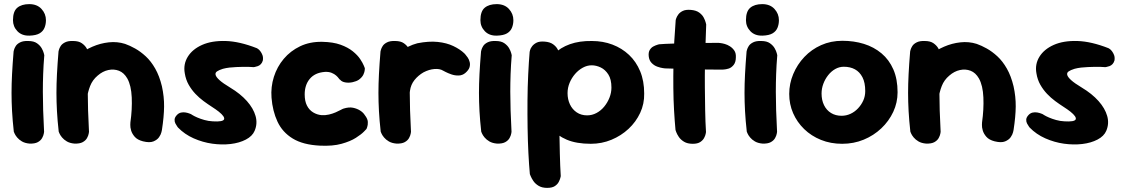

<svg xmlns="http://www.w3.org/2000/svg" viewBox="-20 -698 5466 932"><path d="M123 -1Q101 -3 86.5 -11.5Q72 -20 63 -31Q54 -42 50.5 -50.5Q47 -59 47 -59Q41 -113 38.5 -158.5Q36 -204 36 -247Q36 -290 38.5 -338.5Q41 -387 46 -448Q46 -448 48 -456Q50 -464 56.5 -474.5Q63 -485 78 -492.5Q93 -500 117 -499Q144 -499 159.5 -488Q175 -477 182.5 -463.5Q190 -450 192.5 -440Q195 -430 195 -430Q191 -381 189.5 -338Q188 -295 188 -252.5Q188 -210 189.5 -162.5Q191 -115 194 -58Q194 -58 192.5 -49Q191 -40 184.5 -28Q178 -16 163.5 -8Q149 0 123 -1ZM123 -525Q86 -524 64.5 -546.5Q43 -569 43 -600Q43 -643 64 -660.5Q85 -678 122 -678Q160 -678 181.5 -654.5Q203 -631 203 -600Q203 -580 196 -563Q189 -546 172 -536Q155 -526 123 -525Z M674 -12Q647 -19 634 -34Q621 -49 616.5 -64.5Q612 -80 612.5 -92Q613 -104 613 -104Q622 -167 619.5 -225Q617 -283 598 -317Q582 -345 557.5 -354.5Q533 -364 505.5 -358Q478 -352 454 -331Q429 -310 417.5 -280.5Q406 -251 402.5 -221Q399 -191 398 -168Q398 -143 397.5 -126.5Q397 -110 397.5 -98.5Q398 -87 398 -75Q398 -75 397.5 -68Q397 -61 393 -52Q389 -43 378 -35.5Q367 -28 345 -26Q327 -25 312.5 -35Q298 -45 290 -55Q282 -65 282 -65Q272 -80 270.5 -94Q269 -108 270 -128Q271 -148 268 -180Q264 -218 263.5 -245.5Q263 -273 266.5 -294.5Q270 -316 279 -336.5Q288 -357 304 -380Q326 -407 358.5 -431Q391 -455 429 -471.5Q467 -488 508 -492.5Q549 -497 587 -485Q610 -477 636 -462.5Q662 -448 687.5 -424.5Q713 -401 733.5 -365Q754 -329 766 -279Q777 -229 776.5 -180.5Q776 -132 766 -67Q766 -67 763.5 -56Q761 -45 752 -32Q743 -19 724.5 -11.5Q706 -4 674 -12ZM341 -1Q319 -3 304.5 -11.5Q290 -20 281 -31Q272 -42 268.5 -50.5Q265 -59 265 -59Q259 -113 256.5 -158.5Q254 -204 254 -247Q254 -290 256.5 -338.5Q259 -387 264 -448Q264 -448 266 -456Q268 -464 274.5 -474.5Q281 -485 296 -492.5Q311 -500 335 -499Q362 -499 377.5 -488Q393 -477 400.5 -463.5Q408 -450 410.5 -440Q413 -430 413 -430Q409 -381 407.5 -338Q406 -295 406 -252.5Q406 -210 407.5 -162.5Q409 -115 412 -58Q412 -58 410.5 -49Q409 -40 402.5 -28Q396 -16 381.5 -8Q367 0 341 -1Z M1013 -109Q1062 -106 1067.5 -118.5Q1073 -131 1042 -156Q1028 -167 1008.5 -179.5Q989 -192 968 -207.5Q947 -223 928.5 -242.5Q910 -262 896 -286.5Q882 -311 877 -342Q869 -386 891.5 -422.5Q914 -459 961 -480Q1008 -501 1075.5 -499Q1143 -497 1227 -464Q1227 -464 1232.5 -460.5Q1238 -457 1244 -449Q1250 -441 1254 -430.5Q1258 -420 1256 -405Q1253 -394 1246.5 -387Q1240 -380 1231.5 -377Q1223 -374 1217 -373Q1211 -372 1211 -372Q1211 -372 1204 -372.5Q1197 -373 1185.5 -373.5Q1174 -374 1159 -373.5Q1144 -373 1127.5 -372.5Q1111 -372 1094 -370Q1077 -368 1062 -364Q1043 -358 1033.5 -351.5Q1024 -345 1026.5 -334.5Q1029 -324 1045.5 -309Q1062 -294 1097 -273Q1147 -243 1178.5 -207.5Q1210 -172 1220.5 -135Q1231 -98 1216 -63Q1205 -37 1173.5 -20.5Q1142 -4 1099.5 1Q1057 6 1010.5 -0.5Q964 -7 920 -26.5Q876 -46 844 -79Q844 -79 840 -84.5Q836 -90 831.5 -98.5Q827 -107 827.5 -117.5Q828 -128 838 -139Q847 -149 858.5 -151.5Q870 -154 881 -152Q892 -150 899.5 -147Q907 -144 907 -144Q907 -144 915 -139Q923 -134 938 -127.5Q953 -121 972.5 -115.5Q992 -110 1013 -109Z M1533 9Q1451 5 1401 -25.5Q1351 -56 1327 -107.5Q1303 -159 1298 -224Q1294 -276 1309.5 -325Q1325 -374 1357.5 -412.5Q1390 -451 1437 -473.5Q1484 -496 1544 -495Q1597 -494 1633 -481Q1669 -468 1692.5 -449Q1716 -430 1728.5 -411Q1741 -392 1746 -379.5Q1751 -367 1751 -367Q1751 -367 1750.5 -358Q1750 -349 1744 -336Q1738 -323 1722 -311Q1710 -303 1691.5 -299Q1673 -295 1656 -298Q1639 -301 1631 -311Q1629 -311 1624.5 -317.5Q1620 -324 1611.5 -331.5Q1603 -339 1589.5 -344.5Q1576 -350 1557 -349Q1532 -347 1514 -338.5Q1496 -330 1483.5 -315Q1471 -300 1465 -281Q1459 -262 1459 -240Q1459 -207 1470 -185.5Q1481 -164 1500 -152.5Q1519 -141 1541 -139Q1560 -138 1577 -142Q1594 -146 1609 -152.5Q1624 -159 1634 -164.5Q1644 -170 1648 -171Q1674 -179 1693.5 -175Q1713 -171 1728 -161.5Q1743 -152 1751 -139Q1765 -121 1765.5 -106Q1766 -91 1762.5 -81.5Q1759 -72 1759 -72Q1759 -72 1746.5 -59Q1734 -46 1707.5 -29Q1681 -12 1638 0Q1595 12 1533 9Z M1895 -70Q1875 -68 1864 -80.5Q1853 -93 1848 -110.5Q1843 -128 1842 -141.5Q1841 -155 1841 -155Q1835 -182 1832.5 -197.5Q1830 -213 1830.5 -222.5Q1831 -232 1832.5 -241.5Q1834 -251 1834 -265Q1838 -324 1861 -370Q1884 -416 1922 -446Q1960 -476 2006 -488Q2061 -499 2104.5 -494.5Q2148 -490 2180.5 -474.5Q2213 -459 2234 -439Q2234 -439 2239 -433.5Q2244 -428 2250.5 -418.5Q2257 -409 2260 -396.5Q2263 -384 2259 -371Q2255 -358 2239 -344Q2225 -332 2206.5 -331.5Q2188 -331 2171 -337Q2154 -343 2142.5 -349Q2131 -355 2131 -355Q2115 -365 2089 -363Q2063 -361 2036 -347Q2010 -332 1992 -309.5Q1974 -287 1970 -257Q1967 -234 1965.5 -216.5Q1964 -199 1963 -184Q1962 -169 1962 -152.5Q1962 -136 1963 -114Q1963 -114 1958 -104Q1953 -94 1938.5 -83.5Q1924 -73 1895 -70ZM1904 -1Q1882 -3 1867.5 -11.5Q1853 -20 1844 -31Q1835 -42 1831.5 -50.5Q1828 -59 1828 -59Q1822 -113 1819.5 -158.5Q1817 -204 1817 -247Q1817 -290 1819.5 -338.5Q1822 -387 1827 -448Q1827 -448 1829 -456Q1831 -464 1837.5 -474.5Q1844 -485 1859 -492.5Q1874 -500 1898 -499Q1925 -499 1940.5 -488Q1956 -477 1963.5 -463.5Q1971 -450 1973.5 -440Q1976 -430 1976 -430Q1972 -381 1970.5 -338Q1969 -295 1969 -252.5Q1969 -210 1970.5 -162.5Q1972 -115 1975 -58Q1975 -58 1973.5 -49Q1972 -40 1965.5 -28Q1959 -16 1944.5 -8Q1930 0 1904 -1Z M2392 -1Q2370 -3 2355.5 -11.5Q2341 -20 2332 -31Q2323 -42 2319.5 -50.5Q2316 -59 2316 -59Q2310 -113 2307.5 -158.5Q2305 -204 2305 -247Q2305 -290 2307.5 -338.5Q2310 -387 2315 -448Q2315 -448 2317 -456Q2319 -464 2325.5 -474.5Q2332 -485 2347 -492.5Q2362 -500 2386 -499Q2413 -499 2428.5 -488Q2444 -477 2451.5 -463.5Q2459 -450 2461.5 -440Q2464 -430 2464 -430Q2460 -381 2458.5 -338Q2457 -295 2457 -252.5Q2457 -210 2458.5 -162.5Q2460 -115 2463 -58Q2463 -58 2461.5 -49Q2460 -40 2453.5 -28Q2447 -16 2432.5 -8Q2418 0 2392 -1ZM2392 -525Q2355 -524 2333.5 -546.5Q2312 -569 2312 -600Q2312 -643 2333 -660.5Q2354 -678 2391 -678Q2429 -678 2450.5 -654.5Q2472 -631 2472 -600Q2472 -580 2465 -563Q2458 -546 2441 -536Q2424 -526 2392 -525Z M2848 0Q2778 0 2731 -20Q2684 -40 2656 -74.5Q2628 -109 2616 -153.5Q2604 -198 2604 -248Q2604 -309 2620 -356Q2636 -403 2668 -435Q2700 -467 2746.5 -483.5Q2793 -500 2853 -499Q2907 -499 2953 -481.5Q2999 -464 3033.5 -431.5Q3068 -399 3087.5 -352Q3107 -305 3107 -244Q3108 -194 3087.5 -150Q3067 -106 3031 -72.5Q2995 -39 2948 -19.5Q2901 0 2848 0ZM2636 214Q2611 214 2594.5 204Q2578 194 2569 180.5Q2560 167 2556 157Q2552 147 2552 147Q2548 104 2545 45.5Q2542 -13 2541 -78Q2540 -143 2540.5 -209.5Q2541 -276 2544 -337Q2547 -398 2551 -446Q2551 -446 2553 -454.5Q2555 -463 2563 -473.5Q2571 -484 2585 -491Q2599 -498 2624 -496Q2650 -494 2665 -483Q2680 -472 2687 -458.5Q2694 -445 2696.5 -435.5Q2699 -426 2699 -426Q2697 -387 2696 -331.5Q2695 -276 2694.5 -212Q2694 -148 2695 -81.5Q2696 -15 2697.5 46.5Q2699 108 2702 157Q2702 157 2700 165.5Q2698 174 2692 185.5Q2686 197 2673 205.5Q2660 214 2636 214ZM2830 -138Q2854 -138 2875.5 -149.5Q2897 -161 2913 -180.5Q2929 -200 2938.5 -224Q2948 -248 2948 -273Q2948 -313 2933 -336.5Q2918 -360 2896 -370.5Q2874 -381 2852 -381Q2830 -381 2809 -369.5Q2788 -358 2771.5 -339Q2755 -320 2745 -296Q2735 -272 2735 -246Q2735 -216 2746.5 -191.5Q2758 -167 2779.5 -152.5Q2801 -138 2830 -138Z M3343 0Q3317 0 3300.5 -10Q3284 -20 3275 -33.5Q3266 -47 3262.5 -57Q3259 -67 3259 -67Q3255 -110 3252 -162Q3249 -214 3248.5 -270.5Q3248 -327 3249 -384.5Q3250 -442 3253 -497Q3256 -552 3260 -601Q3260 -601 3262.5 -609Q3265 -617 3272.5 -627.5Q3280 -638 3294.5 -645Q3309 -652 3333 -650Q3359 -648 3374 -637Q3389 -626 3396 -612.5Q3403 -599 3405.5 -589Q3408 -579 3408 -579Q3407 -541 3405 -491.5Q3403 -442 3402 -387Q3401 -332 3401.5 -274.5Q3402 -217 3403 -161.5Q3404 -106 3407 -57Q3407 -57 3405.5 -48.5Q3404 -40 3398 -28.5Q3392 -17 3379 -8.5Q3366 0 3343 0ZM3483 -360Q3404 -360 3334 -362.5Q3264 -365 3208 -366Q3208 -366 3197 -367.5Q3186 -369 3170.5 -374.5Q3155 -380 3143 -392.5Q3131 -405 3129 -425Q3127 -444 3134 -455.5Q3141 -467 3151.5 -472.5Q3162 -478 3170.5 -480.5Q3179 -483 3179 -483Q3187 -484 3209 -485Q3231 -486 3262 -487Q3293 -488 3328.5 -488.5Q3364 -489 3400 -489.5Q3436 -490 3468 -490Q3468 -490 3477 -489Q3486 -488 3498.5 -484.5Q3511 -481 3523.5 -473Q3536 -465 3544.5 -452.5Q3553 -440 3552 -420Q3552 -396 3541 -382.5Q3530 -369 3516.5 -365Q3503 -361 3493 -360.5Q3483 -360 3483 -360Z M3681 -1Q3659 -3 3644.5 -11.5Q3630 -20 3621 -31Q3612 -42 3608.5 -50.5Q3605 -59 3605 -59Q3599 -113 3596.5 -158.5Q3594 -204 3594 -247Q3594 -290 3596.5 -338.5Q3599 -387 3604 -448Q3604 -448 3606 -456Q3608 -464 3614.5 -474.5Q3621 -485 3636 -492.5Q3651 -500 3675 -499Q3702 -499 3717.5 -488Q3733 -477 3740.5 -463.5Q3748 -450 3750.5 -440Q3753 -430 3753 -430Q3749 -381 3747.5 -338Q3746 -295 3746 -252.5Q3746 -210 3747.5 -162.5Q3749 -115 3752 -58Q3752 -58 3750.5 -49Q3749 -40 3742.5 -28Q3736 -16 3721.5 -8Q3707 0 3681 -1ZM3681 -525Q3644 -524 3622.5 -546.5Q3601 -569 3601 -600Q3601 -643 3622 -660.5Q3643 -678 3680 -678Q3718 -678 3739.5 -654.5Q3761 -631 3761 -600Q3761 -580 3754 -563Q3747 -546 3730 -536Q3713 -526 3681 -525Z M4068 0Q4012 0 3965 -19Q3918 -38 3883.5 -71.5Q3849 -105 3830 -148.5Q3811 -192 3811 -242Q3811 -292 3830.5 -338.5Q3850 -385 3884.5 -421.5Q3919 -458 3966 -479Q4013 -500 4069 -500Q4125 -500 4173.5 -485Q4222 -470 4259 -439Q4296 -408 4316.5 -361Q4337 -314 4337 -250Q4337 -200 4316 -155Q4295 -110 4258 -75Q4221 -40 4172.5 -20Q4124 0 4068 0ZM4065 -136Q4088 -136 4108.5 -145.5Q4129 -155 4145 -172Q4161 -189 4170.5 -210Q4180 -231 4180 -256Q4180 -297 4166.5 -323Q4153 -349 4130 -361.5Q4107 -374 4076 -374Q4054 -374 4034.5 -363Q4015 -352 4000 -333Q3985 -314 3976.5 -291Q3968 -268 3968 -244Q3968 -212 3980 -187.5Q3992 -163 4014 -149.5Q4036 -136 4065 -136Z M4808 -12Q4781 -19 4768 -34Q4755 -49 4750.5 -64.5Q4746 -80 4746.5 -92Q4747 -104 4747 -104Q4756 -167 4753.5 -225Q4751 -283 4732 -317Q4716 -345 4691.5 -354.5Q4667 -364 4639.5 -358Q4612 -352 4588 -331Q4563 -310 4551.5 -280.5Q4540 -251 4536.5 -221Q4533 -191 4532 -168Q4532 -143 4531.5 -126.5Q4531 -110 4531.5 -98.5Q4532 -87 4532 -75Q4532 -75 4531.5 -68Q4531 -61 4527 -52Q4523 -43 4512 -35.5Q4501 -28 4479 -26Q4461 -25 4446.5 -35Q4432 -45 4424 -55Q4416 -65 4416 -65Q4406 -80 4404.5 -94Q4403 -108 4404 -128Q4405 -148 4402 -180Q4398 -218 4397.5 -245.5Q4397 -273 4400.5 -294.5Q4404 -316 4413 -336.5Q4422 -357 4438 -380Q4460 -407 4492.5 -431Q4525 -455 4563 -471.5Q4601 -488 4642 -492.5Q4683 -497 4721 -485Q4744 -477 4770 -462.5Q4796 -448 4821.5 -424.5Q4847 -401 4867.5 -365Q4888 -329 4900 -279Q4911 -229 4910.5 -180.5Q4910 -132 4900 -67Q4900 -67 4897.5 -56Q4895 -45 4886 -32Q4877 -19 4858.5 -11.5Q4840 -4 4808 -12ZM4475 -1Q4453 -3 4438.5 -11.5Q4424 -20 4415 -31Q4406 -42 4402.5 -50.5Q4399 -59 4399 -59Q4393 -113 4390.5 -158.5Q4388 -204 4388 -247Q4388 -290 4390.5 -338.5Q4393 -387 4398 -448Q4398 -448 4400 -456Q4402 -464 4408.5 -474.5Q4415 -485 4430 -492.5Q4445 -500 4469 -499Q4496 -499 4511.5 -488Q4527 -477 4534.5 -463.5Q4542 -450 4544.5 -440Q4547 -430 4547 -430Q4543 -381 4541.5 -338Q4540 -295 4540 -252.5Q4540 -210 4541.5 -162.5Q4543 -115 4546 -58Q4546 -58 4544.5 -49Q4543 -40 4536.5 -28Q4530 -16 4515.5 -8Q4501 0 4475 -1Z M5147 -109Q5196 -106 5201.5 -118.5Q5207 -131 5176 -156Q5162 -167 5142.5 -179.5Q5123 -192 5102 -207.5Q5081 -223 5062.5 -242.5Q5044 -262 5030 -286.5Q5016 -311 5011 -342Q5003 -386 5025.5 -422.5Q5048 -459 5095 -480Q5142 -501 5209.5 -499Q5277 -497 5361 -464Q5361 -464 5366.5 -460.5Q5372 -457 5378 -449Q5384 -441 5388 -430.5Q5392 -420 5390 -405Q5387 -394 5380.5 -387Q5374 -380 5365.5 -377Q5357 -374 5351 -373Q5345 -372 5345 -372Q5345 -372 5338 -372.5Q5331 -373 5319.5 -373.5Q5308 -374 5293 -373.5Q5278 -373 5261.5 -372.5Q5245 -372 5228 -370Q5211 -368 5196 -364Q5177 -358 5167.5 -351.5Q5158 -345 5160.5 -334.5Q5163 -324 5179.5 -309Q5196 -294 5231 -273Q5281 -243 5312.5 -207.5Q5344 -172 5354.5 -135Q5365 -98 5350 -63Q5339 -37 5307.5 -20.5Q5276 -4 5233.5 1Q5191 6 5144.5 -0.5Q5098 -7 5054 -26.5Q5010 -46 4978 -79Q4978 -79 4974 -84.5Q4970 -90 4965.5 -98.5Q4961 -107 4961.5 -117.5Q4962 -128 4972 -139Q4981 -149 4992.5 -151.5Q5004 -154 5015 -152Q5026 -150 5033.5 -147Q5041 -144 5041 -144Q5041 -144 5049 -139Q5057 -134 5072 -127.5Q5087 -121 5106.5 -115.5Q5126 -110 5147 -109Z"/></svg>

Font: Sour Gummy Black
Style: Bold
Weight: 700
Version: Version 1.000